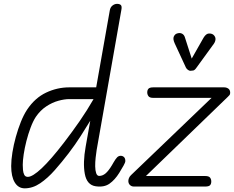

<svg xmlns="http://www.w3.org/2000/svg" viewBox="-20 -992 1244 1021"><path d="M488.5 -1.5Q442 -8.5 431 -67.2Q420 -126 435.5 -212L460 -350Q438.5 -315 409.5 -269.2Q380.5 -223.5 345 -177Q309 -130 271.2 -87.2Q233.5 -44.5 193.8 -17.5Q154 9.5 111.5 9.5Q77.5 9.5 58.5 -21.8Q39.5 -53 39.5 -109Q39.5 -141 46 -181.5Q52.5 -222 64.2 -264.2Q76 -306.5 91.2 -344.5Q106.5 -382.5 124.5 -409.5Q166 -471.5 225.2 -499.5Q284.5 -527.5 348 -527.5H491.5L564 -937.5Q567 -954 578.5 -962.8Q590 -971.5 602.5 -971.5Q616 -971.5 622.5 -965.2Q629 -959 625.5 -940L494 -194.5Q491 -176.5 488.5 -153Q486 -129.5 486.2 -107.5Q486.5 -85.5 491.5 -71Q496.5 -56.5 507.5 -56.5Q525.5 -56.5 541.2 -69.8Q557 -83 575 -113L584 -128.5Q595 -147.5 603 -155.5Q611 -163.5 622 -163.5Q632 -163.5 639.2 -156.8Q646.5 -150 646.5 -136Q646.5 -128 636.8 -111Q627 -94 614 -72.5Q591 -35.5 562.2 -15.2Q533.5 5 488.5 -1.5ZM101 -115.5Q101 -103.5 102.2 -88.5Q103.5 -73.5 109 -62.5Q114.5 -51.5 128 -51.5Q153 -51.5 201.8 -97.2Q250.5 -143 320 -233.5Q363.5 -290 403.8 -348.2Q444 -406.5 477.5 -465H348Q322.5 -465 290 -456Q257.5 -447 226 -426.2Q194.5 -405.5 170.5 -370.5Q155.5 -347.5 142.8 -313.5Q130 -279.5 120.5 -242.2Q111 -205 106 -171.2Q101 -137.5 101 -115.5ZM662.5 -29.5Q662.5 -37 665.8 -45.2Q669 -53.5 677 -61L1105 -471.5H795.5Q776 -471.5 769.5 -480.5Q763 -489.5 763 -500.5Q763 -513 769.5 -520.2Q776 -527.5 795.5 -527.5H1171.5Q1185 -527.5 1194.5 -520.5Q1204 -513.5 1204 -499Q1204 -491 1200.8 -486.8Q1197.5 -482.5 1191.5 -477L756 -56H1071Q1090.5 -56 1097 -47.5Q1103.5 -39 1103.5 -27Q1103.5 -14 1097 -7Q1090.5 0 1071 0H692Q679.5 0 671 -8.2Q662.5 -16.5 662.5 -29.5ZM991.5 -615.5Q987 -615.5 979.8 -620.2Q972.5 -625 968.5 -633L909 -761.5Q898.5 -784.5 904.2 -797.5Q910 -810.5 921.5 -814Q936.5 -819 948 -813Q959.5 -807 963.5 -792.5L999.5 -680.5L1062.5 -791.5Q1075.5 -813 1090.5 -813.8Q1105.5 -814.5 1115 -807Q1126.5 -796.5 1126 -783.8Q1125.5 -771 1117 -759L1024 -631Q1015.5 -618.5 1007.2 -617Q999 -615.5 991.5 -615.5Z"/></svg>

Font: Edu QLD Hand
Style: Regular
Weight: 400
Designer: Tina and Corey Anderson, Eben Sorkin
Foundry: Sorkin Type Co.
Version: Version 2.000